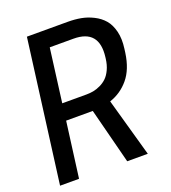

<svg xmlns="http://www.w3.org/2000/svg" viewBox="-141 -884 880 989"><g transform="rotate(-20 299.0 -390.0)"><path d="M162.1 -304.2 122.1 0H18.1L120.1 -779.8H344.2Q381.8 -779.8 415.5 -773.7Q449.2 -767.6 481.7 -751.2Q514.2 -734.9 535.9 -709.7Q557.6 -684.6 567.9 -643.6Q578.1 -602.5 570.8 -549.8L567.9 -527.8Q555.7 -441.4 513.4 -390.9Q471.2 -340.3 409.2 -319.8L499 0H386.2L308.1 -304.2ZM173.8 -395H306.2Q326.2 -395 344.7 -398.4Q363.3 -401.9 383.5 -411.4Q403.8 -420.9 419.4 -435.8Q435.1 -450.7 447 -476.1Q459 -501.5 462.9 -534.2L463.9 -542Q482.4 -688 341.8 -688H211.9Z"/></g></svg>

Font: Cooper Hewitt
Style: Medium Italic
Weight: 708
Designer: Village Type and Design LLC
Foundry: Cooper Hewitt Smithsonian Design Museum
Version: 1.000